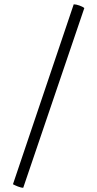

<svg xmlns="http://www.w3.org/2000/svg" viewBox="-20 -805 458 904"><path d="M41 62.5C52.7 68.8 75.7 79.1 89.4 79.1L377 -767.1C366.7 -775.9 341.3 -784.7 327.1 -784.7Z"/></svg>

Font: Trykker
Style: Regular
Weight: 400
Designer: Magnus Gaarde
Foundry: Magnus Gaarde
Version: Version 1.001